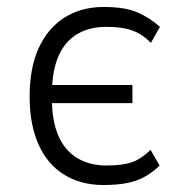

<svg xmlns="http://www.w3.org/2000/svg" viewBox="-20 -523 522 551"><path d="M277 8Q213 8 164.5 -21.5Q116 -51 90.5 -108.5Q65 -166 65 -246Q65 -328 91 -385Q117 -442 165 -472.5Q213 -503 277 -503Q340 -503 375.5 -487Q411 -471 439 -446L413 -400Q390 -424 361 -435Q332 -446 285 -446Q238 -446 203 -426Q168 -406 149 -364.5Q130 -323 129 -258L121 -279H360V-227H121L129 -239Q129 -176 147.5 -133.5Q166 -91 201.5 -69.5Q237 -48 286 -48Q333 -48 360 -58Q387 -68 412 -93L438 -48Q420 -30 397.5 -17Q375 -4 346 2Q317 8 277 8Z"/></svg>

Font: Nunito Sans 7pt Condensed Light
Style: Regular
Weight: 300
Width: 3
Designer: Vernon Adams
Foundry: Vernon Adams
Version: Version 3.101;gftools[0.9.27]